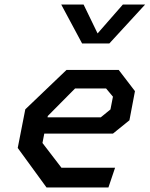

<svg xmlns="http://www.w3.org/2000/svg" viewBox="-20 -830 662 850"><path d="M186 0H460L489.5 -87.5H252L168 -197L176 -238.5H480L553 -297.5L577.5 -426.5L505.5 -520.5H274.5L92 -346L58.5 -175ZM190.5 -310.5 191.5 -316.5 312.5 -438.5H449.5L480 -402L469 -345.5L426 -310.5ZM251 -810H350L412 -682L524 -810H622.5L464 -637.5H343.5Z"/></svg>

Font: Monaspace Krypton Medium
Style: Italic
Weight: 500
Italic angle: -11°
Designer: Riley Cran & the Lettermatic Team
Foundry: Lettermatic
Version: Version 1.101 (Monaspace Krypton)